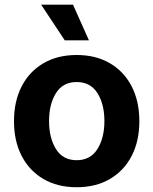

<svg xmlns="http://www.w3.org/2000/svg" viewBox="-20 -787 653 818"><path d="M306.6 10.7Q224.6 10.7 164.6 -24.7Q104.5 -60.1 72 -123.3Q39.6 -186.5 39.6 -270.5Q39.6 -355 72 -418.5Q104.5 -481.9 164.6 -517.3Q224.6 -552.7 306.6 -552.7Q388.7 -552.7 448.7 -517.3Q508.8 -481.9 541.3 -418.5Q573.7 -355 573.7 -270.5Q573.7 -186.5 541.3 -123.3Q508.8 -60.1 448.7 -24.7Q388.7 10.7 306.6 10.7ZM306.6 -104.5Q365.2 -104.5 395 -151.9Q424.8 -199.2 424.8 -271Q424.8 -343.3 395 -390.4Q365.2 -437.5 306.6 -437.5Q248 -437.5 218.5 -390.4Q189 -343.3 189 -271Q189 -199.2 218.5 -151.9Q248 -104.5 306.6 -104.5ZM255.9 -615.2 155.3 -767.1H291L358.9 -615.2Z"/></svg>

Font: Inter-Bold
Style: Bold
Weight: 700
Designer: Rasmus Andersson
Foundry: rsms
Version: Version 4.000;git-a52131595